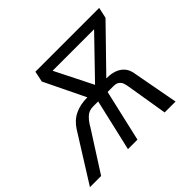

<svg xmlns="http://www.w3.org/2000/svg" viewBox="-181 -896 1102 1102"><g transform="rotate(-45 370.5 -345.0)"><path d="M156.2 -288.1Q184.6 -333 227.8 -354Q271 -375 329.6 -375L209 -624L222.7 -689.9H740.7L726.1 -624L483.4 -375Q542.5 -375 576.7 -350.8Q610.8 -326.7 618.2 -281.2L670.4 0H582L541 -249Q538.1 -267.1 533.9 -280.3Q529.8 -293.5 517.6 -304Q505.4 -314.5 482.4 -314.5H433.6L361.3 0H284.2L356.9 -314.5H314Q281.2 -314.5 258.5 -292Q235.8 -269.5 221.2 -242.2L66.4 0H-24.4ZM411.6 -394.5 633.3 -624H296.4Z"/></g></svg>

Font: Acari Sans
Style: Italic
Weight: 400
Italic angle: -13°
Designer: Alfredo Marco Pradil and Stefan Peev
Foundry: Hanken Design Co.
Version: Version 1.045;January 11, 2019;FontCreator 11.5.0.2425 64-bi